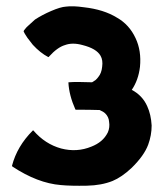

<svg xmlns="http://www.w3.org/2000/svg" viewBox="-20 -576 519 609"><path d="M398 -291Q432 -273 447 -239Q459 -213 461 -178Q461 -147 450 -117Q437 -82 397 -43Q366 -14 337 -2Q302 12 256 13Q204 14 173 11Q99 5 19 -48L18 -50Q34 -112 84 -162Q85 -163 86 -162Q123 -119 174 -105Q224 -92 270 -111Q288 -118 301 -129Q314 -140 322 -156Q329 -172 326 -190Q325 -205 314 -216Q308 -222 296 -227Q265 -228 221 -228Q219 -228 219 -229Q199 -274 197 -314Q197 -315 198 -315Q221 -317 272 -315L283 -322L288 -327L292 -332Q302 -344 304 -364Q307 -385 299 -399Q286 -422 242 -433Q210 -442 186 -433Q162 -426 135 -396Q135 -395 133 -395Q108 -408 84 -434L67 -456Q57 -471 55 -476Q55 -479 58 -482Q64 -490 69 -494L91 -514Q114 -529 142 -541Q172 -554 189 -555Q211 -558 246 -553Q309 -546 351 -520Q390 -498 410 -455Q429 -415 424 -364Q419 -322 398 -291Z"/></svg>

Font: Tovari Sans
Style: Bold
Weight: 700
Designer: Verneri Kontto, Denis Ignatov
Foundry: Verneri Kontto
Version: Version 1.10 May 7, 2019